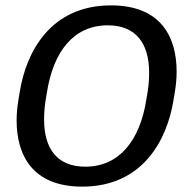

<svg xmlns="http://www.w3.org/2000/svg" viewBox="-20 -686 723 722"><path d="M49.2 -310C45 -285 42.5 -259.2 42.5 -233.3C42.5 -105 100 15.8 289.2 15.8C515.8 15.8 608.3 -158.3 632.5 -310L637.5 -340C641.7 -365 644.2 -390.8 644.2 -416.7C644.2 -545 586.7 -665.8 397.5 -665.8C170.8 -665.8 78.3 -491.7 54.2 -340ZM300.8 -59.2C195 -59.2 145.8 -126.7 145.8 -236.7C145.8 -259.2 147.5 -284.2 151.7 -310L156.7 -340C180.8 -492.5 257.5 -590.8 385 -590.8C490.8 -590.8 540.8 -523.3 540.8 -412.5C540.8 -390 539.2 -365.8 535 -340L530 -310C505.8 -157.5 428.3 -59.2 300.8 -59.2Z"/></svg>

Font: Boon Medium
Style: Italic
Weight: 500
Italic angle: -9°
Designer: Sungsit Sawaiwan
Foundry: FontUni
Version: Version 3.0